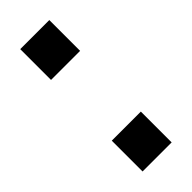

<svg xmlns="http://www.w3.org/2000/svg" viewBox="-174 -523 551 551"><g transform="rotate(-45 101.5 -248.0)"><path d="M42.5 -371.5V-496.5H160.5V-371.5ZM42.5 0V-125H160.5V0Z"/></g></svg>

Font: Cabin SemiCondensed SemiBold
Style: Regular
Weight: 600
Width: 4
Designer: Pablo Impallari
Foundry: Pablo Impallari. http://www.impallari.com Igino Marini. http://www.ikern.com
Version: Version 3.001